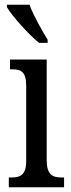

<svg xmlns="http://www.w3.org/2000/svg" viewBox="-20 -786 300 806"><path d="M144 -606H180V-619C157 -657 120 -721 104 -766H9V-756C29 -721 99 -642 144 -606ZM17 0H249V-41H239C200 -41 176 -52 176 -115V-536H22V-495H32C69 -495 90 -484 90 -425V-110C90 -51 65 -41 27 -41H17Z"/></svg>

Font: Noto Serif Georgian ExtraCondensed
Style: Regular
Weight: 400
Width: 2
Designer: Monotype Design Team, Akaki Razmadze
Foundry: Google LLC
Version: Version 2.003